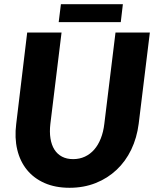

<svg xmlns="http://www.w3.org/2000/svg" viewBox="-20 -883 738 911"><path d="M327 -128Q357.5 -128 382.8 -139.8Q408 -151.5 427 -173.2Q446 -195 458.2 -226Q470.5 -257 475 -295.5L528 -728.5H691L638 -295.5Q629.5 -229 602.8 -173.2Q576 -117.5 533.2 -77.2Q490.5 -37 434 -14.5Q377.5 8 310 8Q242.5 8 191.5 -14.5Q140.5 -37 107.8 -77.2Q75 -117.5 61.8 -173.2Q48.5 -229 57 -295.5L109 -728.5H272L219 -295.5Q214.5 -257 219.5 -226Q224.5 -195 238.2 -173.2Q252 -151.5 274.2 -139.8Q296.5 -128 327 -128ZM269 -863H563L553 -778H258.5Z"/></svg>

Font: Lato ExtraBold
Style: Italic
Weight: 800
Italic angle: -7°
Designer: Lukasz Dziedzic with Adam Twardoch and Botio Nikoltchev
Foundry: tyPoland Lukasz Dziedzic
Version: Version 2.015; 2015-08-06; http://www.latofonts.com/